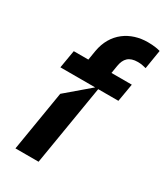

<svg xmlns="http://www.w3.org/2000/svg" viewBox="-189 -843 800 924"><g transform="rotate(30 210.5 -380.5)"><path d="M358 -654.8C376.4 -654.8 392.8 -650.6 404.1 -647.7L421.2 -752.8C407.3 -757.1 385.3 -761.4 351.6 -761.4C255.7 -761.4 171.9 -707 153.4 -597.3L144.9 -545.5H63.9L46.9 -446H240.1L110.1 -335.2L54.7 0H183.2L257.1 -446H369.3L386.4 -545.5H273.4L280.5 -588.8C287.6 -631 308.6 -654.8 358 -654.8Z"/></g></svg>

Font: Riot Sans 2.0
Style: Bold Italic
Weight: 600
Italic angle: -9.39999°
Designer: Rasmus Andersson
Foundry: rsms
Version: Version 3.006;hotconv 1.0.109;makeotfexe 2.5.65596